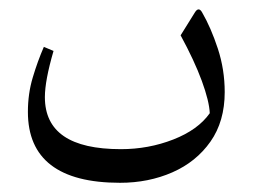

<svg xmlns="http://www.w3.org/2000/svg" viewBox="-20 -215 546 415"><path d="M239.5 180.1Q301.1 180.1 352.6 157.5Q404.1 134.9 434.9 91.1Q465.7 47.3 465.7 -16.1Q465.7 -64.5 450.9 -109.8Q436 -155.1 416.9 -188.1Q413.3 -194.7 409.2 -194.7Q405.2 -194.7 401.2 -188.1L370.4 -138.6Q400.1 -84 416.2 -40.2Q432.3 3.7 433.4 29.7Q408.1 65.6 354.6 86.5Q301.1 107.4 241.3 107.4Q159.1 107.4 118.1 79.4Q77 51.3 77 -5.1Q77 -40.7 95.7 -104.9L74.8 -113.7Q61.2 -82.5 50.8 -47.5Q40.3 -12.5 40.3 26.8Q40.3 103.4 90.2 141.7Q140.1 180.1 239.5 180.1Z"/></svg>

Font: Parastoo
Style: Regular
Weight: 400
Foundry: Saber Rastikerdar (saber.rastikerdar@gmail.com)
Version: Version 3.000